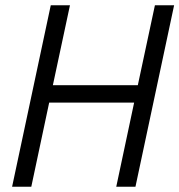

<svg xmlns="http://www.w3.org/2000/svg" viewBox="-20 -710 682 730"><path d="M642 -690 495 0H422L490 -320H167L99 0H26L173 -690H246L181 -386H504L569 -690Z"/></svg>

Font: D-DIN
Style: DIN-Italic
Weight: 400
Italic angle: -12°
Designer: Charles Nix
Foundry: Datto Inc.
Version: Version 1.00